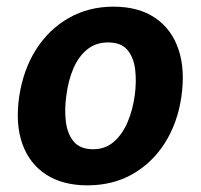

<svg xmlns="http://www.w3.org/2000/svg" viewBox="-20 -547 604 577"><path d="M242.5 10Q168.5 10 118.5 -22.5Q68.5 -55 47.2 -114.5Q26 -174 37.5 -255.5Q49.5 -337 88.2 -398Q127 -459 186.8 -493Q246.5 -527 321 -527Q396 -527 445.8 -493.5Q495.5 -460 516.2 -399.2Q537 -338.5 525 -255.5Q513.5 -177.5 475.8 -117.8Q438 -58 378.8 -24Q319.5 10 242.5 10ZM260 -98.5Q296.5 -98.5 322.2 -121Q348 -143.5 363.5 -180.2Q379 -217 385 -260.5Q390.5 -301.5 386.2 -337.8Q382 -374 363 -396.8Q344 -419.5 305 -419.5Q267.5 -419.5 241.5 -398Q215.5 -376.5 200.2 -340.5Q185 -304.5 179.5 -260.5Q173.5 -220 177.8 -182.8Q182 -145.5 201.2 -122Q220.5 -98.5 260 -98.5Z"/></svg>

Font: Public Sans
Style: Bold Italic
Weight: 700
Italic angle: -8°
Designer: The Public Sans project authors (U.S. Web Design System). Libre Franklin designed by Pablo Impallari and Rodrigo Fuenzal
Version: Version 1.008; ttfautohint (v1.8.1) -l 8 -r 50 -G 200 -x 14 